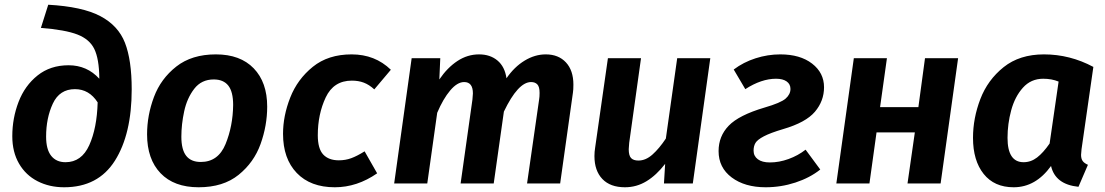

<svg xmlns="http://www.w3.org/2000/svg" viewBox="-20 -776 4675 812"><path d="M32 -200Q32 -276 58.5 -345Q85 -414 139 -457Q193 -500 270 -500Q348 -500 400 -443V-447Q399 -527 379 -568.5Q359 -610 307.5 -630Q256 -650 153 -658L184 -756Q328 -748 404 -708Q480 -668 508.5 -595Q537 -522 537 -398Q537 -209 466 -96.5Q395 16 251 16Q189 16 139 -9.5Q89 -35 60.5 -84Q32 -133 32 -200ZM393 -343Q357 -399 297 -399Q232 -399 203.5 -338Q175 -277 175 -198Q175 -144 196.5 -117Q218 -90 257 -90Q325 -90 357.5 -162Q390 -234 393 -343Z M602 -208Q602 -288 631 -365.5Q660 -443 725.5 -494.5Q791 -546 893 -546Q996 -546 1053 -487Q1110 -428 1110 -325Q1110 -245 1082 -167Q1054 -89 989 -36.5Q924 16 820 16Q716 16 659 -43.5Q602 -103 602 -208ZM966 -332Q966 -388 945.5 -414Q925 -440 884 -440Q832 -440 801.5 -400.5Q771 -361 759 -305.5Q747 -250 747 -198Q747 -143 767.5 -117Q788 -91 829 -91Q903 -91 934 -167Q965 -243 966 -332Z M1633 -481 1563 -398Q1541 -418 1518.5 -426.5Q1496 -435 1468 -435Q1391 -435 1357.5 -364Q1324 -293 1324 -204Q1324 -147 1347 -122.5Q1370 -98 1413 -98Q1441 -98 1465.5 -107Q1490 -116 1522 -136L1575 -43Q1490 16 1396 16Q1293 16 1235 -44.5Q1177 -105 1177 -210Q1177 -286 1207.5 -363.5Q1238 -441 1303 -493.5Q1368 -546 1467 -546Q1566 -546 1633 -481Z M2405 -418Q2405 -396 2403 -384L2349 0H2209L2260 -355Q2262 -366 2262 -383Q2262 -409 2252.5 -419Q2243 -429 2226 -429Q2171 -429 2111 -304L2068 0H1928L1978 -355Q1980 -375 1980 -381Q1980 -429 1943 -429Q1914 -429 1884 -393.5Q1854 -358 1829 -299L1787 0H1647L1721 -530H1842L1838 -440Q1872 -490 1914.5 -518Q1957 -546 2006 -546Q2053 -546 2084 -520Q2115 -494 2122 -445Q2155 -493 2198.5 -519.5Q2242 -546 2288 -546Q2342 -546 2373.5 -512Q2405 -478 2405 -418Z M2494 -116Q2494 -134 2497 -152L2551 -530H2691L2641 -172Q2639 -152 2639 -145Q2639 -118 2649 -107.5Q2659 -97 2680 -97Q2711 -97 2739.5 -122.5Q2768 -148 2796 -190L2844 -530H2984L2910 0H2788L2793 -83Q2756 -35 2714 -9.5Q2672 16 2623 16Q2561 16 2527.5 -19Q2494 -54 2494 -116Z M3465 -407Q3465 -349 3426.5 -303.5Q3388 -258 3292 -230Q3238 -214 3210.5 -199.5Q3183 -185 3175 -171.5Q3167 -158 3167 -139Q3167 -116 3185 -102.5Q3203 -89 3236 -89Q3275 -89 3315 -103.5Q3355 -118 3387 -143L3449 -59Q3405 -24 3344 -4Q3283 16 3218 16Q3130 16 3074.5 -25.5Q3019 -67 3019 -137Q3019 -200 3062 -244.5Q3105 -289 3213 -321Q3282 -341 3302.5 -359Q3323 -377 3323 -400Q3323 -420 3307 -431.5Q3291 -443 3262 -443Q3200 -443 3132 -399L3083 -482Q3124 -513 3175.5 -529.5Q3227 -546 3280 -546Q3364 -546 3414.5 -507Q3465 -468 3465 -407Z M3849 -216H3687L3657 0H3517L3591 -530H3731L3702 -323H3864L3892 -530H4032L3958 0H3818Z M4604 -493 4554 -145Q4552 -127 4552 -121Q4552 -105 4558.5 -95.5Q4565 -86 4581 -79L4541 14Q4443 4 4425 -74Q4360 16 4267 16Q4185 16 4140 -40.5Q4095 -97 4095 -193Q4095 -276 4126 -357Q4157 -438 4224.5 -492Q4292 -546 4395 -546Q4505 -546 4604 -493ZM4241 -193Q4241 -90 4309 -90Q4340 -90 4366 -110Q4392 -130 4419 -169L4457 -431Q4428 -443 4392 -443Q4340 -443 4306 -405Q4272 -367 4256.5 -309.5Q4241 -252 4241 -193Z"/></svg>

Font: Fira Sans SemiBold
Style: Italic
Weight: 600
Italic angle: -8°
Designer: bBox Type GmbH & Carrois Corporate GbR & Edenspiekermann AG
Foundry: bBox Type GmbH & Carrois Corporate GbR & Edenspiekermann AG
Version: Version 4.301